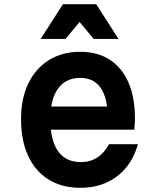

<svg xmlns="http://www.w3.org/2000/svg" viewBox="-20 -874 740 912"><path d="M192 -368H540L492 -311Q492 -407 459 -455.5Q426 -504 361 -504Q292 -504 255.5 -453Q219 -402 219 -309Q219 -208 255.5 -156Q292 -104 365 -104Q408 -104 441.5 -125.5Q475 -147 498 -189H635Q617 -124 578.5 -77.5Q540 -31 485 -6.5Q430 18 362 18Q274 18 211 -21Q148 -60 114 -133Q80 -206 80 -309Q80 -407 115 -478.5Q150 -550 213 -589Q276 -628 361 -628Q443 -628 501 -590.5Q559 -553 590 -482.5Q621 -412 621 -312Q621 -297 620 -284Q619 -271 618 -258H192ZM173 -689 279 -854H437L543 -689H425L317 -819H399L291 -689Z"/></svg>

Font: Martian Mono SemiExpanded SemiBold
Style: Regular
Weight: 600
Monospace: yes
Version: Version 0.930